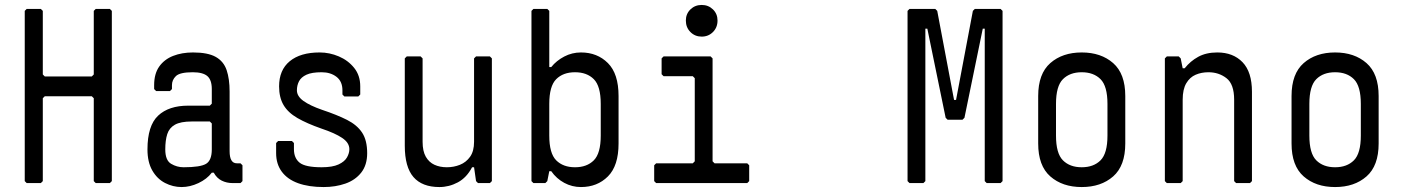

<svg xmlns="http://www.w3.org/2000/svg" viewBox="-20 -740 5672 776"><path d="M88 0 80 -8V-696L88 -704H145L153 -696V-439L161 -431H351L359 -439V-696L367 -704H424L432 -696V-8L424 0H367L359 -8V-343L351 -351H161L153 -343V-8L145 0Z M722 -64Q790 -64 813 -78Q836 -92 836 -136V-241L828 -249H755Q710 -249 687 -236Q664 -223 656 -198Q648 -173 648 -136Q648 -92 671.5 -78Q695 -64 722 -64ZM714 16Q679 16 647 -0.5Q615 -17 595.5 -51Q576 -85 576 -136Q576 -232 619 -272.5Q662 -313 741 -313H828L836 -321V-380Q836 -417 818 -432.5Q800 -448 759 -448Q707 -448 691 -432.5Q675 -417 675 -396V-380L667 -372H611L603 -380V-396Q603 -442 623.5 -471Q644 -500 679.5 -514Q715 -528 760 -528Q820 -528 852 -510Q884 -492 896 -456.5Q908 -421 908 -370V-129Q908 -80 937 -80H952L960 -72V-8L952 0H921Q896 0 876 -10Q856 -20 844 -42H836Q816 -16 782 0Q748 16 714 16Z M1288 16Q1228 16 1185 0.5Q1142 -15 1119 -46Q1096 -77 1096 -121V-162L1104 -170H1160L1168 -162V-137Q1168 -101 1191 -82.5Q1214 -64 1280 -64Q1324 -64 1348.5 -75.5Q1373 -87 1382.5 -104Q1392 -121 1392 -137Q1392 -163 1363 -182.5Q1334 -202 1280 -220Q1220 -241 1182 -263Q1144 -285 1126 -315.5Q1108 -346 1108 -391Q1108 -457 1151 -492.5Q1194 -528 1272 -528Q1312 -528 1349.5 -512Q1387 -496 1411.5 -465.5Q1436 -435 1436 -391V-358L1428 -350H1372L1364 -358V-375Q1364 -411 1340 -429.5Q1316 -448 1280 -448Q1240 -448 1218.5 -438Q1197 -428 1188.5 -411.5Q1180 -395 1180 -375Q1180 -351 1206.5 -332Q1233 -313 1282 -296Q1342 -276 1382.5 -255.5Q1423 -235 1443.5 -204Q1464 -173 1464 -121Q1464 -73 1440 -42.5Q1416 -12 1376 2Q1336 16 1288 16Z M1960 -512 1968 -504V-8L1960 0H1912L1904 -8L1896 -64H1888Q1866 -22 1830.5 -3Q1795 16 1756 16Q1686 16 1651 -24.5Q1616 -65 1616 -151V-504L1624 -512H1680L1688 -504V-167Q1688 -129 1701 -106.5Q1714 -84 1736 -74Q1758 -64 1786 -64Q1814 -64 1839 -74Q1864 -84 1880 -106.5Q1896 -129 1896 -167V-504L1904 -512Z M2136 0 2128 -8V-696L2136 -704H2192L2200 -696V-469H2208Q2229 -495 2260.5 -511.5Q2292 -528 2328 -528Q2394 -528 2437 -485Q2480 -442 2480 -352V-160Q2480 -70 2437 -27Q2394 16 2328 16Q2292 16 2260.5 -1Q2229 -18 2208 -48H2200L2192 -8L2184 0ZM2304 -64Q2352 -64 2380 -92Q2408 -120 2408 -192V-320Q2408 -392 2380 -420Q2352 -448 2304 -448Q2256 -448 2228 -420Q2200 -392 2200 -320V-192Q2200 -120 2228 -92Q2256 -64 2304 -64Z M2632 0 2624 -8V-72L2632 -80H2780L2788 -88V-424L2780 -432H2662L2654 -440V-504L2662 -512H2852L2860 -504V-88L2868 -80H3000L3008 -72V-8L3000 0ZM2816 -592Q2789 -592 2770.5 -610.5Q2752 -629 2752 -657Q2752 -684 2770.5 -702Q2789 -720 2816 -720Q2843 -720 2861.5 -702Q2880 -684 2880 -657Q2880 -629 2861.5 -610.5Q2843 -592 2816 -592Z M3656 0 3648 -8V-696L3656 -704H3760L3768 -696L3836 -336H3844L3912 -696L3920 -704H4024L4032 -696V-8L4024 0H3968L3960 -8V-624H3952L3878 -264L3870 -256H3810L3802 -264L3728 -624H3720V-8L3712 0Z M4352 16Q4274 16 4225 -27Q4176 -70 4176 -160V-352Q4176 -442 4225 -485Q4274 -528 4352 -528Q4430 -528 4479 -485Q4528 -442 4528 -352V-160Q4528 -70 4479 -27Q4430 16 4352 16ZM4352 -64Q4400 -64 4428 -92Q4456 -120 4456 -192V-320Q4456 -392 4428 -420Q4400 -448 4352 -448Q4304 -448 4276 -420Q4248 -392 4248 -320V-192Q4248 -120 4276 -92Q4304 -64 4352 -64Z M4696 0 4688 -8V-504L4696 -512H4744L4752 -504L4760 -464H4768Q4791 -493 4823 -510.5Q4855 -528 4900 -528Q4964 -528 5002 -488.5Q5040 -449 5040 -369V-8L5032 0H4976L4968 -8V-337Q4968 -400 4937 -424Q4906 -448 4864 -448Q4836 -448 4812.5 -438Q4789 -428 4774.5 -403.5Q4760 -379 4760 -337V-8L4752 0Z M5376 16Q5298 16 5249 -27Q5200 -70 5200 -160V-352Q5200 -442 5249 -485Q5298 -528 5376 -528Q5454 -528 5503 -485Q5552 -442 5552 -352V-160Q5552 -70 5503 -27Q5454 16 5376 16ZM5376 -64Q5424 -64 5452 -92Q5480 -120 5480 -192V-320Q5480 -392 5452 -420Q5424 -448 5376 -448Q5328 -448 5300 -420Q5272 -392 5272 -320V-192Q5272 -120 5300 -92Q5328 -64 5376 -64Z"/></svg>

Font: Hasubi Mono
Style: Regular
Weight: 400
Designer: Eli Heuer
Foundry: Eli Heuer
Version: Version 1.000